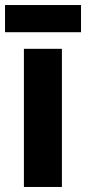

<svg xmlns="http://www.w3.org/2000/svg" viewBox="-34 -743 342 763"><path d="M288 -723H-14V-615H288ZM212 0V-549H61V0Z"/></svg>

Font: Noto Sans Gujarati Condensed ExtraBold
Style: Regular
Weight: 800
Width: 3
Designer: Jelle Bosma - Monotype Design Team, Universal Thirst
Foundry: Monotype Imaging Inc.
Version: Version 2.106